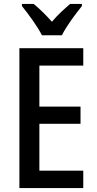

<svg xmlns="http://www.w3.org/2000/svg" viewBox="-20 -960 495 980"><path d="M194 -780H296C318 -825 366 -890 398 -929V-940H338C306 -912 278 -888 245 -849C214 -884 179 -918 152 -940H92V-929C126 -887 172 -824 194 -780ZM405 0V-89H181V-328H391V-416H181V-625H405V-714H79V0Z"/></svg>

Font: Noto Sans Sinhala Condensed Medium
Style: Regular
Weight: 500
Width: 3
Designer: Jelle Bosma - Monotype Design Team
Foundry: Monotype Imaging Inc.
Version: Version 2.006